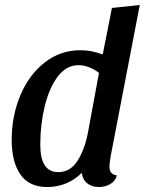

<svg xmlns="http://www.w3.org/2000/svg" viewBox="-20 -732 582 772"><path d="M420 -62Q420 -30 450 -27Q444 -4 423.5 8Q403 20 377 20Q349 20 330.5 5Q312 -10 309 -37Q282 -10 246.5 5Q211 20 170 20Q97 20 62 -30.5Q27 -81 27 -169Q27 -266 62 -349Q97 -432 160 -481Q223 -530 303 -530Q327 -530 347.5 -526Q368 -522 393 -513L430 -700L542 -712L425 -104Q420 -74 420 -62ZM296 -470Q247 -470 212.5 -424.5Q178 -379 160 -305.5Q142 -232 142 -150Q142 -40 214 -40Q264 -40 293 -87.5Q322 -135 334 -201L378 -439Q359 -454 337 -462Q315 -470 296 -470Z"/></svg>

Font: Sansita
Style: Italic
Weight: 400
Italic angle: -11°
Designer: Pablo Cosgaya
Foundry: Omnibus-Type
Version: Version 1.006